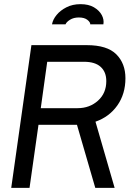

<svg xmlns="http://www.w3.org/2000/svg" viewBox="-20 -903 632 923"><path d="M34 0 131 -686H397Q495 -686 539 -642Q583 -598 583 -527Q583 -451 544 -396Q505 -341 439 -318L531 0H438L350 -303H165L122 0ZM176 -383H353Q411 -383 451 -419Q491 -455 491 -513Q491 -557 464 -581.5Q437 -606 384 -606H207ZM230 -786Q234 -809 252 -831Q270 -853 299.5 -868Q329 -883 367 -883Q406 -883 431.5 -868Q457 -853 469 -831Q481 -809 477 -786H414Q414 -797 399.5 -808Q385 -819 359 -819Q334 -819 316.5 -808Q299 -797 295 -786Z"/></svg>

Font: Archivo Narrow
Style: Italic
Weight: 400
Italic angle: -8°
Designer: Hector Gatti
Foundry: Omnibus-Type
Version: Version 3.002